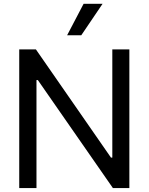

<svg xmlns="http://www.w3.org/2000/svg" viewBox="-20 -959 758 979"><path d="M639.6 0V-707H552.7V-155.3H545.9L163.1 -707H78.1V0H166V-550.8H172.9L555.7 0ZM406.2 -939.5 322.3 -779.3H394.5L502.9 -939.5Z"/></svg>

Font: Pretendard Variable
Style: Regular
Weight: 400
Designer: Base glyphs from Inter by Rasmus Andersson; Hangeul glyphs from Noto Sans CJK(Source Han Sans) by Jang Soo-young and Kan
Foundry: Kil Hyung-jin
Version: Version 1.309;Glyphs 3.2 (3225)